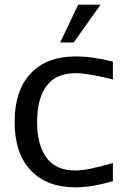

<svg xmlns="http://www.w3.org/2000/svg" viewBox="-20 -781 539 813"><path d="M405.8 -761.2 292 -601.1H234.9L311 -761.2ZM137.2 -265.1Q137.2 -167 177 -113Q216.8 -59.1 298.8 -59.1Q351.1 -59.1 458 -90.8V-14.2Q369.1 12.2 298.8 12.2Q178.2 12.2 110.1 -59.8Q42 -131.8 42 -265.1Q42 -398.4 110.1 -470.2Q178.2 -542 299.8 -542Q374 -542 458 -520V-444.8Q349.6 -471.2 300.8 -471.2Q217.3 -471.2 177.2 -417.5Q137.2 -363.8 137.2 -265.1Z"/></svg>

Font: Aurulent Sans
Style: Regular
Weight: 400
Version: Version 2007.05.04